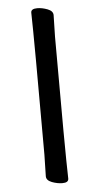

<svg xmlns="http://www.w3.org/2000/svg" viewBox="-53 -743 378 791"><g transform="rotate(-5 136.0 -347.5)"><path d="M172.9 16.1Q151.9 16.1 129.4 7.6Q106.9 -1 106.9 -18.1L108.9 -106.9Q108.9 -588.9 106 -694.8Q106 -710.9 131.8 -710.9Q151.9 -710.9 174.3 -702.4Q196.8 -693.8 196.8 -676.8L194.8 -587.9Q194.8 -106 198.2 0Q197.8 16.1 172.9 16.1Z"/></g></svg>

Font: LXGW WenKai Screen R
Style: Regular
Weight: 400
Designer: Fontworks Inc.
Version: Version 1.235;May 31, 2022